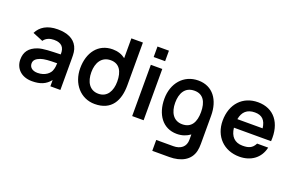

<svg xmlns="http://www.w3.org/2000/svg" viewBox="-113 -1188 2917 1900"><g transform="rotate(20 1345.0 -238.0)"><path d="M73 -439.5 181.5 -395C205 -430.5 247.5 -444.5 287.5 -444.5C366.5 -444.5 402 -408.5 399 -331.5C297.5 -328 218 -328 163 -309.5C77.5 -280 40 -226.5 40 -148C40 -59 103.5 15 221 15C306 15 364.5 -8 410.5 -66V0H516V-331.5C516 -379 514.5 -417 495.5 -454.5C460 -526 383.5 -555 287.5 -555C177.5 -555 107.5 -510 73 -439.5ZM158 -149.5C158 -184.5 182 -205 223.5 -220.5C261.5 -233.5 310 -236.5 396 -237C395 -213.5 392.5 -186 385 -167C376 -129 327 -81 245 -81C188 -81 158 -110 158 -149.5Z M881 15C1058 15 1123 -109.5 1123 -270V-720H1001.5V-511.5C965.5 -539.5 920 -555 867 -555C714 -555 626.5 -434 626.5 -270C626.5 -108 731.5 15 881 15ZM743.5 -270C743.5 -368 788 -447 885 -447C977 -447 1016.5 -375.5 1016.5 -270C1016.5 -171 973.5 -93 881 -93C787 -93 743.5 -171 743.5 -270Z M1272 -622H1392.5V-732.5H1272ZM1272 0H1392.5V-540H1272Z M1745.5 15C1800 15 1847 -1.5 1884.5 -29.5V24C1886 101 1831.5 140.5 1756.5 140.5H1576.5V255H1755.5C1878 255 1973 206.5 1997.5 102C2003 78 2005 54 2005 26V-270C2005 -435 1922 -555 1768.5 -555C1615 -555 1512.5 -434 1512.5 -270C1512.5 -108 1596 15 1745.5 15ZM1626.5 -270C1626.5 -368 1666 -447 1767 -447C1860 -447 1899 -375.5 1899 -270C1899 -165.5 1861 -93 1764 -93C1669.5 -93 1626.5 -171 1626.5 -270Z M2404 15C2522.5 15 2617.5 -48.5 2643.5 -167H2527C2498.5 -109 2456.5 -98 2397 -98C2315 -98 2267 -147.5 2257.5 -236.5H2648.5C2662.5 -431 2564.5 -555 2397 -555C2238 -555 2128.5 -441 2128.5 -264C2128.5 -100 2240 15 2404 15ZM2260.5 -327.5C2274.5 -407.5 2321 -449.5 2402 -449.5C2476.5 -449.5 2516 -412 2526.5 -327.5Z"/></g></svg>

Font: Eudonet
Style: Bold
Weight: 700
Designer: Mikhail Sharanda
Foundry: Mikhail Sharanda
Version: Version 4.503;Glyphs 3.1.2 (3151)